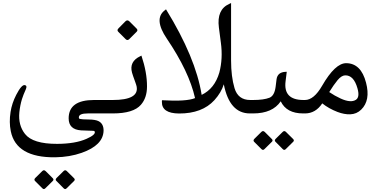

<svg xmlns="http://www.w3.org/2000/svg" viewBox="-20 -755 2520 1278"><path d="M284.4 384.5 330.9 431Q340.3 440.5 331.4 449.3L282.1 498.1Q272.2 508.6 262.2 498.6L212.9 449.3Q204.6 440.5 214.6 429.9L261.1 384Q272.2 372.3 284.4 384.5ZM425.6 384.5 472.7 431Q482.1 440.5 473.2 449.3L423.9 498.1Q414 508.6 404 498.6L355.2 449.3Q345.8 440.5 356.9 429.4L402.9 384Q414 372.3 425.6 384.5ZM723.6 0Q723.6 0 564.5 0Q505.4 0 504.9 25.4Q504.4 34.7 511.7 36.6Q523.9 40 572.8 40.5Q615.2 41 635.7 51.3Q670.4 68.8 669.4 115.7Q666.5 211.9 523.9 262.2Q443.8 290.5 347.7 292Q87.4 294.9 51.8 118.2Q39.6 59.1 50.3 -9.8Q59.1 -67.4 87.9 -123.5Q124 -193.4 145.5 -188.5Q162.6 -185.1 151.9 -160.6Q134.8 -123 126 -94.7Q113.8 -54.2 108.9 -8.3Q100.1 78.1 146.5 136.7Q198.7 203.1 360.8 202.6Q481 202.1 555.2 169.4Q620.6 140.6 609.9 119.6Q607.9 115.7 599.6 115.7Q560.1 115.2 520 112.8Q437 107.4 437 32.7Q437 -89.4 606 -89.4H723.6Q740.7 -89.4 740.7 -47.9V-44.9Q740.7 0 723.6 0Z M730.5 -89.4Q905.8 -89.4 889.6 -178.7Q887.7 -188.5 880.4 -208.5Q863.3 -254.9 858.9 -271Q838.4 -345.2 913.6 -380.9L921.4 -384.8Q959 -272.9 958.5 -179.2Q958.5 -104 918 -57.6Q868.2 0 731 0H718.8Q682.1 0 682.1 -44.9V-47.9Q682.1 -89.4 718.8 -89.4ZM841.8 -612.3 888.9 -565.2Q900 -554.2 889.5 -543.6L840.2 -494.4Q828 -482.7 816.4 -494.4L767.6 -543.1Q756 -554.2 769.3 -566.9L814.7 -612.9Q828 -626.2 841.8 -612.3Z M1643.1 0Q1507.8 0 1469.7 -193.8Q1452.6 -138.7 1407.2 -88.4Q1325.7 1 1171.4 0.5Q1056.2 -0.5 1057.6 -77.1L1058.1 -87.9Q1221.7 -78.1 1278.3 -102.1Q1238.3 -279.3 1090.3 -498Q1002 -628.4 1075.7 -685.5L1085 -692.9Q1282.7 -372.1 1322.3 -123.5Q1408.7 -165 1439.9 -272Q1464.4 -364.7 1450.2 -470.7L1437 -571.8Q1421.4 -691.4 1505.9 -729L1518.1 -734.9V-353Q1518.1 -245.1 1541 -168.5Q1564.5 -89.4 1645.5 -89.4H1658.2Q1694.8 -89.4 1694.8 -47.9V-44.9Q1694.8 0 1658.2 0Z M2007.8 0H1997.6Q1887.2 0 1848.6 -80.6Q1793.9 0 1665 0H1652.8Q1616.2 0 1616.2 -44.9V-47.9Q1616.2 -89.4 1652.8 -89.4H1664.6Q1735.8 -89.4 1773.9 -104.5Q1806.6 -117.7 1814.5 -176.3L1820.8 -227.1Q1827.1 -274.9 1881.3 -276.9L1888.7 -277.3L1880.9 -214.4Q1864.7 -89.4 2000 -89.4H2007.8Q2024.9 -89.4 2024.9 -47.9V-44.9Q2024.9 0 2007.8 0ZM1742.9 123.8 1789.4 170.3Q1798.8 179.7 1789.9 188.6L1740.6 237.3Q1730.7 247.8 1720.7 237.9L1671.4 188.6Q1663.1 179.7 1673.1 169.2L1719.6 123.2Q1730.7 111.6 1742.9 123.8ZM1884.1 123.8 1931.1 170.3Q1940.6 179.7 1931.7 188.6L1882.4 237.3Q1872.4 247.8 1862.5 237.9L1813.7 188.6Q1804.3 179.7 1815.4 168.6L1861.4 123.2Q1872.4 111.6 1884.1 123.8Z M2010.3 0Q2010.3 0 2002.9 0Q1966.3 0 1966.3 -44.9V-47.9Q1966.3 -89.4 2002.9 -89.4H2009.8Q2069.3 -89.4 2124 -184.1Q2210.9 -335 2284.7 -334.5Q2383.3 -333.5 2416.5 -204.6Q2447.3 -86.9 2384.3 -25.4Q2354 4.4 2311 5.9Q2272 7.3 2226.6 -9.8Q2168.5 -32.2 2125 -66.9Q2080.6 0 2010.3 0ZM2247.6 -99.1Q2314.9 -68.4 2349.1 -90.8Q2376 -108.4 2359.4 -167Q2334.5 -255.4 2276.9 -253.4Q2252.9 -252.4 2227.1 -221.7Q2201.7 -190.9 2171.4 -142.1Q2208 -117.2 2247.6 -99.1Z"/></svg>

Font: Gandom FD-WOL
Style: FD-WOL
Weight: 400
Foundry: DejaVu fonts team - Redesigned by Saber Rastikerdar - Based on Samim Font
Version: Version 0.6